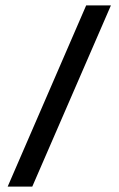

<svg xmlns="http://www.w3.org/2000/svg" viewBox="-20 -694 442 714"><path d="M8.5 0H100L392.5 -674H300.5Z"/></svg>

Font: Anybody SemiExpanded
Style: Regular
Weight: 400
Width: 6
Designer: Tyler Finck
Foundry: Etcetera Type Company
Version: Version 1.113;gftools[0.9.25]